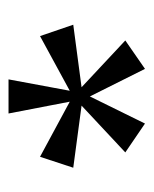

<svg xmlns="http://www.w3.org/2000/svg" viewBox="24 -804 352 439"><g transform="rotate(-90 199.5 -584.0)"><path d="M71 -473 178 -573 36 -592 61 -668 187 -600 160 -740H238L212 -600L337 -668L363 -592L220 -573L327 -473L262 -428L199 -554L137 -428Z"/></g></svg>

Font: Spectral SC
Style: Bold
Weight: 700
Designer: Jean-Baptiste Levee
Foundry: Production Type
Version: Version 2.001